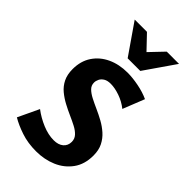

<svg xmlns="http://www.w3.org/2000/svg" viewBox="-278 -999 1097 1097"><g transform="rotate(45 270.0 -450.5)"><path d="M358 -168Q358 -192 342 -209.5Q326 -227 300 -240.5Q274 -254 243.5 -267.5Q213 -281 182 -297.5Q151 -314 124.5 -336Q98 -358 82.5 -389.5Q67 -421 67 -465Q67 -530 98 -576.5Q129 -623 182.5 -648Q236 -673 304 -673Q344 -673 393 -663.5Q442 -654 481 -636L429 -505Q395 -532 354.5 -546Q314 -560 281 -560Q254 -560 238 -550Q222 -540 215 -525.5Q208 -511 208 -497Q208 -474 224 -458Q240 -442 266 -428.5Q292 -415 323.5 -401Q355 -387 386 -370Q417 -353 443 -330Q469 -307 485 -275.5Q501 -244 501 -200Q501 -129 466 -81Q431 -33 374.5 -9Q318 15 251 15Q185 15 130 -3.5Q75 -22 37 -45L97 -172Q138 -141 186 -121Q234 -101 278 -101Q315 -101 336.5 -119Q358 -137 358 -168ZM246 -731 273 -807 377 -916H476L348 -731ZM246 -731 118 -916H217L322 -806L348 -731Z"/></g></svg>

Font: Ysabeau Infant ExtraBold
Style: Regular
Weight: 800
Designer: Christian Thalmann (Catharsis Fonts)
Version: Version 2.001;gftools[0.9.30]; featfreeze: ss01,ss02,lnum